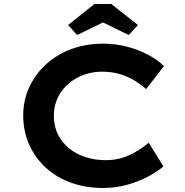

<svg xmlns="http://www.w3.org/2000/svg" viewBox="-20 -929 922 959"><path d="M494 10Q410 10 337.5 -15.5Q265 -41 211 -89.5Q157 -138 126.5 -205Q96 -272 96 -352Q96 -430 127 -495.5Q158 -561 212.5 -610Q267 -659 339.5 -685Q412 -711 496 -711Q557 -711 614 -696Q671 -681 718.5 -656Q766 -631 799 -599L710 -484Q682 -509 649 -528.5Q616 -548 576.5 -559.5Q537 -571 489 -571Q443 -571 400.5 -556Q358 -541 324 -512.5Q290 -484 269.5 -443Q249 -402 249 -351Q249 -298 270 -256.5Q291 -215 327 -186.5Q363 -158 409.5 -143.5Q456 -129 508 -129Q556 -129 595.5 -142.5Q635 -156 667 -176Q699 -196 723 -216L796 -98Q768 -73 721.5 -48Q675 -23 616.5 -6.5Q558 10 494 10ZM365 -754 320 -804 452 -909H536L669 -804L623 -754L480 -824H509Z"/></svg>

Font: Lexend Mega SemiBold
Style: Regular
Weight: 600
Designer: Bonnie Shaver-Troup, Thomas Jockin
Foundry: Lexend
Version: Version 1.007